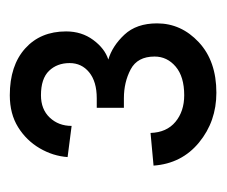

<svg xmlns="http://www.w3.org/2000/svg" viewBox="-54 -690 451 382"><g transform="rotate(-90 171.0 -499.5)"><path d="M32 -419 97 -425Q98 -393 119 -375.5Q140 -358 172 -358Q209 -358 229 -375Q249 -392 249 -417Q249 -451 223.5 -464.5Q198 -478 166 -478H147V-532H166Q199 -532 217.5 -547Q236 -562 236 -586Q236 -611 220.5 -627Q205 -643 172 -643Q144 -643 127.5 -625.5Q111 -608 111 -582L49 -590Q51 -619 66.5 -645.5Q82 -672 108.5 -688.5Q135 -705 172 -705Q231 -705 265 -674.5Q299 -644 299 -593Q299 -562 282 -539Q265 -516 243 -509Q270 -501 292.5 -477Q315 -453 315 -412Q315 -364 277.5 -329Q240 -294 177 -294Q120 -294 78 -328.5Q36 -363 32 -419Z"/></g></svg>

Font: Haskoy Medium
Style: Regular
Weight: 500
Designer: Ertekin Erdin
Foundry: Ertekin Erdin
Version: Version 1.500; ttfautohint (v1.8.3)